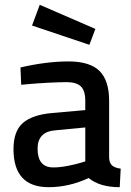

<svg xmlns="http://www.w3.org/2000/svg" viewBox="-20 -766 545 797"><path d="M433 -347V-111Q434 -89 445.5 -79Q457 -69 481 -66L477 11Q394 11 348 -27Q266 11 182 11Q36 11 36 -147Q36 -222 75.5 -256Q115 -290 198 -297L334 -309V-347Q334 -390 315.5 -407.5Q297 -425 257 -425Q226 -425 179 -422.5Q132 -420 100 -417L68 -414L65 -486Q173 -511 264 -511Q353 -511 393 -471.5Q433 -432 433 -347ZM334 -237 209 -225Q136 -219 136 -149Q136 -71 201 -71Q228 -71 261.5 -77.5Q295 -84 314 -90L334 -96ZM145 -746 376 -646 351 -580 113 -660Z"/></svg>

Font: TitilliumText
Style: Medium
Weight: 500
Designer: Accademia di Belle Arti di Urbino and others
Foundry: Accademia di Belle Arti di Urbino and others.
Version: Version 60.001